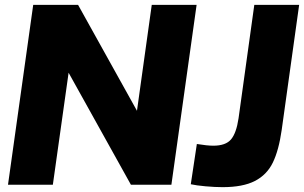

<svg xmlns="http://www.w3.org/2000/svg" viewBox="-20 -762 1256 792"><path d="M791 -742 687 0H520L263 -462L198 0H13L117 -742H302L545 -305L606 -742ZM898 10Q867 10 828 6.5Q789 3 767 -2L792 -168Q835 -161 860 -161Q911 -161 933 -187Q955 -213 964 -274L1029 -742H1214L1142 -226Q1130 -142 1105.5 -91.5Q1081 -41 1031.5 -15.5Q982 10 898 10Z"/></svg>

Font: Morrison ExtraBold
Style: Regular
Weight: 800
Designer: Pablo Impallari, Rodrigo Fuenzalida (Modified by Dan O. Williams)
Version: Version 0.03;June 6, 2019;FontCreator 11.5.0.2425 64-bit; tt